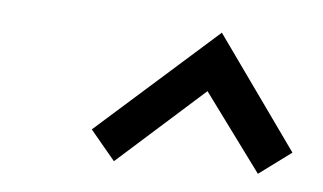

<svg xmlns="http://www.w3.org/2000/svg" viewBox="-29 -640 456 271"><g transform="rotate(5 198.5 -504.0)"><path d="M390 -441 276 -601 105 -449 140 -407 263 -517 344 -407Z"/></g></svg>

Font: Cambay Devanagari
Style: Italic
Weight: 400
Italic angle: -11°
Designer: Pooja Saxena
Foundry: Pooja Saxena
Version: Version 1.018;PS 001.018;hotconv 1.0.70;makeotf.lib2.5.58329